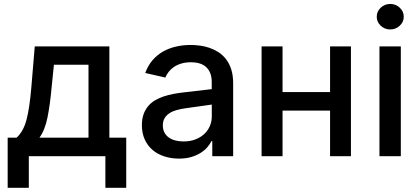

<svg xmlns="http://www.w3.org/2000/svg" viewBox="-20 -776 2083 954"><path d="M607.2 157.3H503.6V0H123.2V157.3H18.1V-92H62.5Q96.2 -122.5 111.7 -180.8Q127.1 -239 135.7 -342L152.7 -545.5H523.4V-92H607.2ZM419.7 -92V-454.5H247.9L236.5 -342Q228.7 -256 216.1 -193Q203.5 -130 176.1 -92Z M869.3 12.1Q830.6 12.1 796.9 1.2Q763.1 -9.6 738.3 -30.7Q713.4 -51.8 699.2 -82.9Q685 -114 685 -154.1Q685 -185 693.4 -208.3Q701.7 -231.5 716.3 -248.8Q730.8 -266 750.9 -277.7Q771 -289.4 794 -297.1Q817.1 -304.7 842.7 -309.5Q868.3 -314.3 894.2 -317.1L1032 -333.1V-369Q1032 -415.5 1006 -441.1Q980.1 -466.6 928.3 -466.6Q901.6 -466.6 880.7 -460.2Q859.7 -453.8 844.1 -443.2Q828.5 -432.5 818 -418.9Q807.5 -405.2 801.5 -390.6L701.7 -413.4Q715.2 -450.6 738.1 -477.1Q761 -503.6 790.7 -520.2Q820.3 -536.9 855.1 -544.7Q889.9 -552.6 926.8 -552.6Q948.5 -552.6 972.7 -549.5Q996.8 -546.5 1020.2 -538.5Q1043.7 -530.5 1065.2 -516.9Q1086.6 -503.2 1103 -482.1Q1119.3 -460.9 1128.9 -431.5Q1138.5 -402 1138.5 -362.2V0H1034.8V-74.6H1030.5Q1023.1 -59.3 1009.6 -43.9Q996.1 -28.4 976.2 -16Q956.3 -3.6 929.7 4.3Q903.1 12.1 869.3 12.1ZM892.4 -73.2Q925.4 -73.2 951.5 -83.5Q977.6 -93.8 995.6 -110.8Q1013.5 -127.8 1022.9 -150.2Q1032.3 -172.6 1032.3 -196.7V-256.4L900.9 -237.9Q877.8 -234.7 857.4 -229Q837 -223.4 821.9 -213.4Q806.8 -203.5 797.9 -188.7Q789.1 -174 789.1 -152.7Q789.1 -133.2 796.7 -118.3Q804.3 -103.3 818.2 -93.2Q832 -83.1 851 -78.1Q870 -73.2 892.4 -73.2Z M1723.7 0H1620V-226.6H1383.9V0H1279.8V-545.5H1383.9V-318.5H1620V-545.5H1723.7Z M1971.6 0H1865.4V-545.5H1971.6ZM1919 -629.6Q1891.3 -629.6 1871.6 -648.3Q1851.9 -666.9 1851.9 -692.8Q1851.9 -719.1 1871.6 -737.7Q1891.3 -756.4 1919 -756.4Q1946.4 -756.4 1966.3 -737.7Q1986.2 -719.1 1986.2 -692.8Q1986.2 -666.9 1966.3 -648.3Q1946.4 -629.6 1919 -629.6Z"/></svg>

Font: Linik Sans Medium
Style: Regular
Weight: 500
Designer: Rasmus Andersson (font), Cristiano Sobral (main changes)
Foundry: rsms
Version: Version 3.018;June 1, 2022;FontCreator 14.0.0.2814 64-bit; t